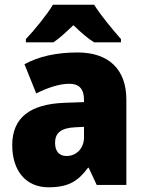

<svg xmlns="http://www.w3.org/2000/svg" viewBox="-20 -786 616 816"><path d="M380 -766H205C180 -724 124 -655 90 -620V-606H207C235 -625 259 -648 292 -679C324 -648 350 -625 380 -606H494V-620C458 -661 408 -721 380 -766ZM310 -563C219 -563 144 -546 84 -513L134 -389C186 -415 235 -430 275 -430C314 -430 337 -410 337 -362V-352L252 -349C109 -343 32 -287 32 -169C32 -59 91 10 186 10C270 10 311 -15 354 -73H357L391 0H517V-363C517 -494 439 -563 310 -563ZM299 -245 337 -247V-202C337 -155 304 -123 263 -123C233 -123 214 -141 214 -179C214 -220 238 -242 299 -245Z"/></svg>

Font: Noto Sans Devanagari UI SemiCondensed Black
Style: Regular
Weight: 900
Width: 4
Designer: Jelle Bosma - Monotype Design Team
Foundry: Monotype Imaging Inc.
Version: Version 2.004